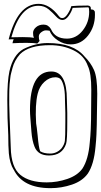

<svg xmlns="http://www.w3.org/2000/svg" viewBox="-20 -940 526 999"><path d="M243 39Q98 39 51 -58V-57Q31 -89 26 -142Q23 -179 23 -237Q18 -322 18 -420Q18 -518 29 -569Q48 -654 102 -685Q165 -716 228 -716Q362 -716 419 -647Q452 -614 469 -576Q486 -538 486 -452Q484 -251 480 -210L477 -177Q469 -85 437 -37Q409 2 354.5 20.5Q300 39 243 39ZM240 -705Q131 -705 84 -658Q55 -625 45 -586Q41 -569 38 -559.5Q35 -550 33 -530.5Q31 -511 30 -503.5Q29 -496 28.5 -474.5Q28 -453 28 -448V-397Q28 -373 36 -173Q38 -70 85.5 -30.5Q133 9 223 9Q278 9 330.5 -9Q383 -27 409 -63Q440 -111 447 -198L450 -231Q455 -288 455 -472Q455 -560 437 -597Q418 -651 363 -678Q308 -705 240 -705ZM330 -305Q330 -209 324 -192Q304 -131 235 -131Q178 -131 160 -176Q147 -208 143.5 -255Q140 -302 138 -326Q136 -350 136 -367Q136 -568 247 -568Q328 -568 328 -421L330 -353ZM174 -713Q157 -717 118 -717Q79 -717 45 -715Q46 -723 51 -736Q45 -736 36.5 -735.5Q28 -735 25 -735Q72 -920 181 -920Q238 -920 288 -854V-855Q292 -846 305 -846Q318 -846 332 -867.5Q346 -889 351 -908Q377 -911 428 -911Q448 -913 452 -902Q453 -898 453 -891Q464 -891 468.5 -886.5Q473 -882 473.5 -878.5Q474 -875 474 -863Q474 -801 438 -755Q402 -709 348 -709Q313 -709 281.5 -729.5Q250 -750 238 -780Q228 -782 218 -782Q208 -782 195 -772.5Q182 -763 182 -749.5Q182 -736 186 -727ZM318 -425Q318 -470 310 -497Q302 -524 292 -531Q282 -538 268 -538Q237 -538 211 -514Q185 -490 176 -452Q162 -395 168 -298Q171 -283 176 -234Q181 -173 189 -153Q208 -141 241.5 -141Q275 -141 300 -168Q315 -188 317.5 -207Q320 -226 320 -305V-353L318 -421ZM444 -879Q444 -898 440 -902Q359 -899 358 -899Q352 -878 337 -857Q322 -836 305 -836Q288 -836 271.5 -854.5Q255 -873 233 -891.5Q211 -910 180 -910Q84 -910 39 -746Q56 -747 97.5 -747Q139 -747 156 -743V-744Q152 -753 152 -769Q152 -785 167.5 -798.5Q183 -812 207 -812Q231 -812 245 -789Q266 -739 328 -739Q377 -739 410.5 -781.5Q444 -824 444 -879Z"/></svg>

Font: Londrina Shadow
Style: Regular
Weight: 400
Designer: Marcelo Magalhaes
Foundry: Marcelo Magalhaes
Version: Version 1.001 2011